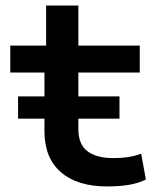

<svg xmlns="http://www.w3.org/2000/svg" viewBox="-20 -662 560 691"><path d="M365 9Q259 9 199.5 -42Q140 -93 140 -190V-401H17V-498H146V-642H262V-498H483V-401H262V-198Q262 -142 295 -117.5Q328 -93 388 -93Q416 -93 440 -96.5Q464 -100 488 -109L505 -16Q477 -2 442.5 3.5Q408 9 365 9ZM45 -235V-315H410V-235Z"/></svg>

Font: Nunito Sans 7pt Expanded SemiBold
Style: Regular
Weight: 600
Width: 7
Designer: Vernon Adams
Foundry: Vernon Adams
Version: Version 3.101;gftools[0.9.27]